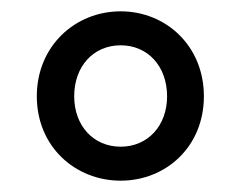

<svg xmlns="http://www.w3.org/2000/svg" viewBox="-20 -791 425 339"><path d="M193 -472C273 -472 340 -532 340 -621C340 -710 273 -771 193 -771C113 -771 45 -710 45 -621C45 -532 113 -472 193 -472ZM193 -532C145 -532 111 -569 111 -621C111 -674 145 -711 193 -711C241 -711 275 -674 275 -621C275 -569 241 -532 193 -532Z"/></svg>

Font: GenYoGothic2 TW M
Style: Regular
Weight: 500
Version: Version 2.100;PS 2.1;hotconv 16.6.51;makeotf.lib2.5.65220 DE